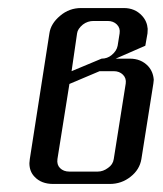

<svg xmlns="http://www.w3.org/2000/svg" viewBox="-20 -458 406 478"><path d="M53.2 -51.8Q53.2 -54.2 54.2 -62L103 -375Q106.4 -399.4 129.9 -418.9Q152.3 -438 182.1 -438H288.1Q315.9 -438 333.5 -418.9Q346.2 -405.3 347.7 -386.2Q347.7 -378.9 347.2 -375L341.8 -344.2L268.1 -312H303.2Q331.1 -312 348.6 -293.5Q361.3 -279.8 362.8 -259.3Q362.8 -257.8 361.8 -250L332 -62Q327.6 -35.6 305.2 -18.1Q282.7 0 252.9 0H112.8Q82.5 0 65.9 -18.1Q53.2 -31.2 53.2 -51.8ZM123 -62Q121.1 -47.9 129.4 -39.6Q138.2 -30.8 152.8 -30.8H223.1Q236.8 -30.8 249 -40Q261.2 -48.3 263.2 -62L293 -250Q294.9 -263.2 286.1 -272Q277.3 -280.8 263.2 -280.8H228L152.8 -249ZM158.2 -280.8 232.9 -312Q247.1 -312 257.8 -320.8Q270.5 -331.1 272.9 -344.2L277.8 -375Q279.8 -388.2 271 -397Q262.2 -405.8 248 -405.8H212.9Q198.2 -405.8 186.5 -397Q173.3 -386.2 171.9 -375Z"/></svg>

Font: Hhenum
Style: Italic
Weight: 400
Designer: T. Christopher White
Version: Version 1.0